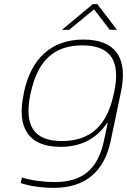

<svg xmlns="http://www.w3.org/2000/svg" viewBox="-20 -700 613 927"><path d="M96 -256 94 -244C60 -84 117 9 272 9C370 9 445 -29 497 -106H500L481 -17C452 117 377 179 245 179C191 179 135 172 86 157L80 184C125 199 183 207 240 207C391 207 483 129 514 -18L564 -256C598 -416 541 -509 383 -509C227 -509 130 -416 96 -256ZM127 -246 129 -254C161 -403 238 -481 377 -481C517 -481 563 -403 531 -254L529 -246C498 -97 419 -19 279 -19C140 -19 96 -97 127 -246ZM279 -556H314L434 -655L510 -556H545L450 -680H428Z"/></svg>

Font: LT Wave Text Thin Italic
Style: Regular
Weight: 100
Designer: Daniel Lyons
Version: Version 2.5 (Glyphs App)